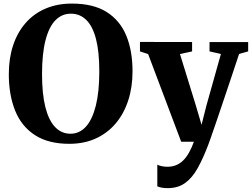

<svg xmlns="http://www.w3.org/2000/svg" viewBox="-20 -772 1372 1046"><path d="M360 11.5Q244 12 170.5 -35.8Q97 -83.5 62.5 -169.2Q28 -255 28 -367.5Q28 -454.5 51.5 -525.2Q75 -596 119.8 -647Q164.5 -698 228.2 -725.2Q292 -752.5 372 -752.5Q488 -752.5 560.8 -706.8Q633.5 -661 667.8 -578.2Q702 -495.5 702 -383.5Q702 -297 678.5 -224.8Q655 -152.5 610.5 -99.8Q566 -47 502.8 -18Q439.5 11 360 11.5ZM364 -43.5Q413 -43.5 448 -82Q483 -120.5 502 -196.2Q521 -272 521 -383Q521 -490 503 -559.5Q485 -629 450.2 -663.2Q415.5 -697.5 366 -697.5Q317 -697.5 281.8 -661.5Q246.5 -625.5 227.8 -552.2Q209 -479 209 -368Q209 -261 227 -189Q245 -117 279.8 -80.2Q314.5 -43.5 364 -43.5ZM893.5 253Q875 253 860.5 250.2Q846 247.5 837 243V125Q844.5 129.5 859.8 133Q875 136.5 891.5 136.5Q917.5 136.5 938.8 128Q960 119.5 977.5 102.5Q995 85.5 1009.5 59.8Q1024 34 1036.5 0H967L787 -477.5L742.5 -492V-543.5L1026.5 -543V-492L960.5 -477.5L1046 -200.5L1078 -92L1105 -198.5L1183.5 -478L1121.5 -492V-543H1332V-492L1282.5 -478Q1262.5 -416.5 1240.2 -350.8Q1218 -285 1197.2 -223Q1176.5 -161 1159 -110Q1141.5 -59 1130 -26.2Q1118.5 6.5 1116 13Q1087 90 1057 143.8Q1027 197.5 988.2 225.2Q949.5 253 893.5 253Z"/></svg>

Font: Merriweather 48pt ExtraBold
Style: Regular
Weight: 800
Version: Version 2.100